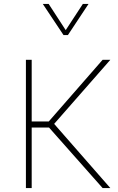

<svg xmlns="http://www.w3.org/2000/svg" viewBox="-20 -953 599 973"><path d="M196.8 -933.1H226.6L313 -800.3L399.9 -933.1H428.7L324.2 -775.4H301.8ZM500 -649.9H539.1L254.4 -325.2L539.1 0H500L228.5 -306.6H140.6V0H111.3V-649.9H140.6V-337.4H227.1Z"/></svg>

Font: Estedad-FD Thin
Style: Regular
Weight: 100
Designer: Amin Abedi
Version: Version 7.3